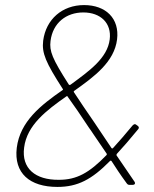

<svg xmlns="http://www.w3.org/2000/svg" viewBox="-20 -728 605 756"><path d="M510 -12 439 -116C438 -118 439 -120 440 -122C464 -148 492 -180 523 -218C528 -223 528 -228 523 -232L516 -237C512 -241 507 -239 502 -234C474 -200 448 -170 425 -145C423 -143 421 -143 419 -145C401 -172 379 -205 352 -245C319 -292 293 -332 271 -365C270 -367 270 -369 272 -370C352 -427 430 -484 441 -573C451 -655 397 -708 311 -708C225 -708 161 -652 150 -568C144 -519 160 -482 227 -378C229 -376 228 -374 226 -373C141 -314 59 -250 46 -146C34 -46 97 8 206 8C286 8 341 -21 413 -94C415 -96 417 -96 419 -94C435 -69 454 -40 479 -6C482 -2 485 0 490 0H502C510 0 514 -5 510 -12ZM308 -679C376 -679 420 -637 412 -573C403 -499 332 -449 257 -394C255 -393 253 -393 251 -395C185 -498 174 -527 179 -567C188 -638 241 -679 308 -679ZM212 -20C119 -19 64 -65 75 -147C86 -235 162 -293 242 -349C244 -350 246 -350 246 -348C270 -315 298 -274 331 -224C341 -211 344 -204 400 -123C401 -121 401 -119 399 -117C331 -47 282 -20 212 -20Z"/></svg>

Font: Barlow Thin
Style: Italic
Weight: 250
Italic angle: -7°
Designer: Jeremy Tribby
Foundry: Tribby Type
Version: Version 1.422;hotconv 1.0.109;makeotfexe 2.5.65596